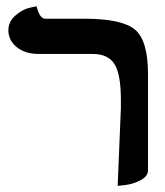

<svg xmlns="http://www.w3.org/2000/svg" viewBox="-20 -582 529 615"><path d="M356.9 13.2 367.2 -235.8Q367.2 -235.8 367.2 -262.2Q367.2 -344.2 346.7 -376.7Q326.2 -409.2 276.9 -409.2H104Q60.1 -409.2 33.4 -431.2Q6.8 -453.1 6.8 -484.9Q6.8 -512.7 29.3 -532.2Q51.8 -551.8 74.7 -557.1L97.2 -562Q106.9 -522 125 -522H250Q372.1 -522 413.1 -486.6Q454.1 -451.2 454.1 -344.2V-37.1Q454.1 -17.1 429.9 -4.6Q405.8 7.8 381.3 10.7Z"/></svg>

Font: Linux Libertine
Style: Bold
Weight: 700
Designer: Philipp H. Poll
Foundry: Philipp H. Poll
Version: Version 5.0.3